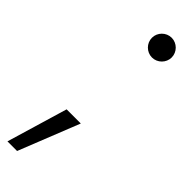

<svg xmlns="http://www.w3.org/2000/svg" viewBox="-284 -557 724 724"><g transform="rotate(45 78.0 -195.0)"><path d="M-37.1 162.1H14.2L110.8 -81.1H35.2ZM71.8 -499.5C71.8 -470.7 95.7 -446.8 124.5 -446.8C153.3 -446.8 177.2 -470.7 177.2 -499.5C177.2 -528.3 153.3 -552.2 124.5 -552.2C95.7 -552.2 71.8 -528.3 71.8 -499.5Z"/></g></svg>

Font: Guggenheim Sans Display Light
Style: Italic
Weight: 300
Italic angle: -7°
Designer: Modified by Tom Baber under direction of Pentagram Design 2023
Foundry: rsms
Version: Version 1.001;Glyphs 3.1.2 (3151)